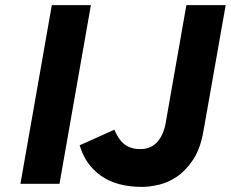

<svg xmlns="http://www.w3.org/2000/svg" viewBox="-20 -720 904 752"><path d="M183 -700H336L213 0H60ZM537 12Q437 12 375.5 -31.5Q314 -75 292 -151L428 -212Q444 -173 468 -154.5Q492 -136 530 -136Q571 -136 596 -164Q621 -192 629 -239L710 -700H864L776 -202Q764 -136 736 -94Q708 -52 673.5 -28.5Q639 -5 602.5 3.5Q566 12 537 12Z"/></svg>

Font: Overpass Heavy
Style: Italic
Weight: 900
Italic angle: -10°
Designer: Delve Withrington, Dave Bailey
Foundry: Delve Fonts
Version: Version 3.000;DELV;Overpass